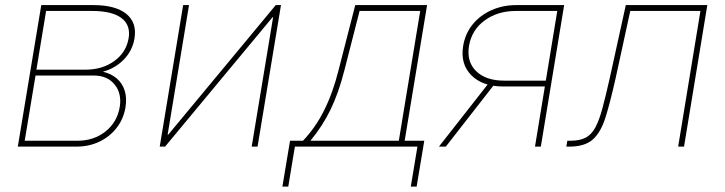

<svg xmlns="http://www.w3.org/2000/svg" viewBox="-20 -562 2780 736"><path d="M48.3 0 138.2 -542.5H337.4Q422.4 -542.5 463.9 -509Q505.4 -475.6 495.6 -415Q487.8 -368.2 455.1 -334.2Q422.4 -300.3 374.5 -287.1Q407.2 -279.3 428.5 -260.5Q449.7 -241.7 458.3 -213.6Q466.8 -185.5 460.9 -149.9Q453.6 -106 427.2 -72Q400.9 -38.1 361.1 -19Q321.3 0 273.4 0ZM74.7 -22.5H276.9Q339.8 -22.5 384.5 -58.1Q429.2 -93.8 439 -151.9Q447.3 -204.1 419.2 -238.3Q391.1 -272.5 339.8 -272.5H116.2ZM119.6 -294.9H307.1Q372.6 -294.9 418.2 -328.1Q463.9 -361.3 473.1 -415.5Q481.4 -466.3 445.1 -493.2Q408.7 -520 334 -520H156.7Z M967.3 0H944.8L1026.9 -496.1H1024.9L612.8 0H592.3L682.1 -542.5H704.6L622.6 -45.9H625L1037.1 -542.5H1057.1Z M1062.5 153.3 1091.8 -22.5H1141.6Q1165 -47.4 1185.1 -75.9Q1205.1 -104.5 1221.9 -137.9Q1238.8 -171.4 1252.7 -210Q1266.6 -248.5 1277.8 -293L1341.8 -542.5H1617.2L1531.2 -22.5H1606.4L1577.1 153.3H1554.7L1580.1 0H1110.4L1085 153.3ZM1169.9 -22.5H1508.8L1590.8 -520H1358.4L1300.3 -293Q1278.3 -206.1 1247.1 -141.8Q1215.8 -77.6 1169.9 -22.5Z M2053.2 0H2030.8L2116.2 -520H1957Q1887.7 -520 1837.9 -483.6Q1788.1 -447.3 1777.8 -385.7Q1768.1 -325.2 1805.4 -289.1Q1842.8 -252.9 1912.1 -252.9H2083L2079.6 -230.5H1908.7Q1829.6 -230.5 1786.9 -273.4Q1744.1 -316.4 1755.4 -385.7Q1763.2 -433.1 1791.7 -468.3Q1820.3 -503.4 1863.8 -522.9Q1907.2 -542.5 1960 -542.5H2142.6ZM1689 0H1662.6L1855.5 -246.1H1880.9Z M2150.9 0 2154.8 -22.5H2166.5Q2202.6 -22.5 2224.9 -34.2Q2247.1 -45.9 2262 -73.2Q2276.9 -100.6 2289.3 -147Q2301.8 -193.4 2317.4 -262.7L2378.9 -542.5H2691.4L2602.1 0H2579.6L2665 -520H2396L2339.8 -261.7Q2319.3 -170.4 2301.3 -112.5Q2283.2 -54.7 2252.4 -27.3Q2221.7 0 2162.6 0Z"/></svg>

Font: Inter 16pt Thin
Style: Italic
Weight: 250
Italic angle: -9.3988°
Version: Version 4.001;git-66647c0bb